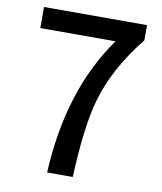

<svg xmlns="http://www.w3.org/2000/svg" viewBox="-83 -803 735 870"><g transform="rotate(10 285.0 -368.0)"><path d="M193 0Q212 -383 395 -639H49V-736H523V-666Q401 -514 357 -360Q321 -236 311 0Z"/></g></svg>

Font: `nÑOSM
Style: Regular
Weight: 500
Designer: Ryoko NISHIZUKA ¬âXZm¬º[P (kana & ideographs); Paul D. Hunt (Latin, Greek & Cyrillic); Wenlong ZHANG _ e¬á¬ü¬ô (bopomof
Foundry: Adobe Systems Incorporated
Version: Version 1.00 June 24, 2014, initial release